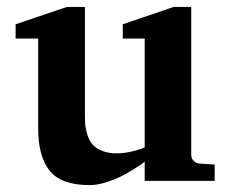

<svg xmlns="http://www.w3.org/2000/svg" viewBox="-20 -520 665 552"><path d="M597.2 0H396V-55.2Q392.6 -52.2 386.5 -47.9Q380.4 -43.5 361.6 -31.7Q342.8 -20 324.7 -11.2Q306.6 -2.4 282.5 4.9Q258.3 12.2 237.8 12.2Q156.2 12.2 123 -28.8Q89.8 -69.8 89.8 -150.9V-409.2H24.9V-450.2L171.9 -500H224.1V-409.2V-189.9Q224.1 -172.4 225.3 -159.4Q226.6 -146.5 231.9 -130.4Q237.3 -114.3 246.8 -103.8Q256.3 -93.3 273.9 -86.2Q291.5 -79.1 315.9 -79.1Q334.5 -79.1 354.5 -83.5Q374.5 -87.9 385.3 -91.8L396 -96.2V-409.2H333V-450.2L479 -500H529.8V-409.2V-73.2Q529.8 -64.5 536.9 -57.6Q543.9 -50.8 553.2 -49.8L597.2 -46.9Z"/></svg>

Font: Veleka
Style: Bold
Weight: 700
Designer: Stefan Peev, Context Ltd, 2016; SIL International, 1997-2014.
Foundry: Stefan Peev, Context Ltd, 2016
Version: Version 1.000